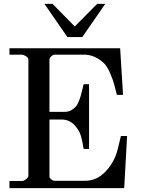

<svg xmlns="http://www.w3.org/2000/svg" viewBox="-20 -974 762 994"><path d="M29 -37H96Q103 -37 115 -46.5Q127 -56 127 -63V-665Q127 -675 114.5 -683Q102 -691 92 -691H29V-724H602L617 -483H585Q575 -522 570.5 -539.5Q566 -557 552 -590.5Q538 -624 523.5 -641Q509 -658 483 -673Q457 -688 424 -691H264Q255 -691 245.5 -682.5Q236 -674 236 -665V-395H316Q334 -395 348 -403Q362 -411 371 -420.5Q380 -430 387.5 -448.5Q395 -467 398 -478Q401 -489 406.5 -511Q412 -533 413 -538H441V-203H413Q407 -242 399 -270Q391 -298 367 -325Q343 -352 306 -355H236V-59Q236 -53 245.5 -45.5Q255 -38 260 -38H420Q482 -38 527.5 -87Q573 -136 589 -200L606 -270H638L623 0H29ZM210 -954H252L367 -837L483 -954H525L406 -782H329Z"/></svg>

Font: Academico
Style: Regular
Weight: 400
Foundry: Steinberg Media Technologies GmbH
Version: Version 0.902